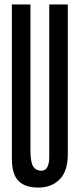

<svg xmlns="http://www.w3.org/2000/svg" viewBox="-20 -831 358 862"><path d="M201.1 -127.8V-811.1H284.4V-138.9Q284.4 -62.2 247.8 -25.6Q211.1 11.1 152.2 11.1Q92.2 11.1 62.8 -18.9Q33.3 -48.9 33.3 -118.9V-811.1H116.7V-156.7Q116.7 -102.2 129.4 -83.3Q142.2 -64.4 165.6 -64.4Q201.1 -64.4 201.1 -127.8Z"/></svg>

Font: Le Murmure
Style: Regular
Weight: 600
Width: 2
Designer: Jeremy Landes, Alexander Slobzheninov (Cyrillic)
Foundry: Velvetyne Type Foundry
Version: Version 1.0